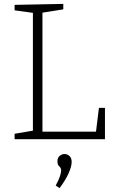

<svg xmlns="http://www.w3.org/2000/svg" viewBox="-20 -715 590 986"><path d="M488 -161H519V0H55V-28L149 -44V-649L55 -662V-690L305 -695V-667L198 -650V-39H473ZM286 251 266 238Q282 209 288 189.5Q294 170 294 161Q294 147 284.5 139.5Q275 132 275 113Q275 95 286.5 85.5Q298 76 312 76Q325 76 336.5 86Q348 96 348 117Q348 139 333 173.5Q318 208 286 251Z"/></svg>

Font: Bitter Light
Style: Regular
Weight: 300
Designer: Sol Matas, and Bitter project Authors
Foundry: Sol Matas
Version: Version 2.001